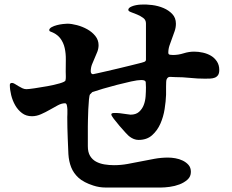

<svg xmlns="http://www.w3.org/2000/svg" viewBox="-20 -812 1040 859"><path d="M200 -677Q201 -685 211 -690.5Q221 -696 234.5 -699.5Q248 -703 261.5 -704.5Q275 -706 281 -706Q300 -706 324.5 -699.5Q349 -693 370.5 -681Q392 -669 406.5 -651Q421 -633 421 -610Q421 -595 415.5 -580.5Q410 -566 403.5 -552Q397 -538 391.5 -523.5Q386 -509 386 -493Q386 -488 388.5 -484Q391 -480 396 -480Q398 -480 415 -484Q432 -488 457 -493.5Q482 -499 510.5 -506Q539 -513 564 -519Q589 -525 606 -529.5Q623 -534 625 -535Q633 -538 633 -545V-707Q633 -723 620.5 -732Q608 -741 593.5 -747Q579 -753 566.5 -757.5Q554 -762 554 -768Q554 -777 570 -783.5Q586 -790 609.5 -791.5Q633 -793 660.5 -789.5Q688 -786 711.5 -776Q735 -766 751 -749Q767 -732 767 -706Q767 -689 761.5 -673Q756 -657 750 -641Q744 -625 738.5 -609Q733 -593 733 -576Q733 -568 741 -567Q749 -566 754 -566Q778 -566 801.5 -573.5Q825 -581 849 -581Q868 -581 888 -576.5Q908 -572 924 -562.5Q940 -553 950.5 -537Q961 -521 961 -499Q961 -484 955.5 -476Q950 -468 941 -464.5Q932 -461 920.5 -460.5Q909 -460 897 -460Q864 -460 830.5 -463.5Q797 -467 764 -467Q754 -467 742.5 -468Q731 -469 726 -458Q724 -455 723.5 -445.5Q723 -436 723 -425Q723 -414 723 -403Q723 -392 723 -388Q722 -359 716.5 -324Q711 -289 697.5 -258.5Q684 -228 660.5 -207Q637 -186 600 -186Q589 -186 579 -190Q569 -194 561 -200Q556 -203 542.5 -217.5Q529 -232 514.5 -249Q500 -266 489 -280.5Q478 -295 478 -300Q478 -306 489.5 -306.5Q501 -307 516 -305.5Q531 -304 545 -301.5Q559 -299 564 -299Q588 -299 602 -311.5Q616 -324 623 -342Q630 -360 631.5 -381.5Q633 -403 633 -421Q633 -435 632 -444.5Q631 -454 612 -454Q596 -454 566.5 -447.5Q537 -441 504 -432.5Q471 -424 440.5 -415Q410 -406 393 -400L383 -390Q380 -387 378 -367Q376 -347 375 -323Q374 -299 373.5 -276.5Q373 -254 373 -247V-158Q373 -131 383 -114.5Q393 -98 409.5 -89Q426 -80 447 -76.5Q468 -73 490 -73Q521 -73 551 -78.5Q581 -84 611 -90Q641 -96 671 -101.5Q701 -107 732 -107Q747 -107 764.5 -104Q782 -101 797.5 -93.5Q813 -86 823.5 -74Q834 -62 834 -43Q834 -22 819 -8.5Q804 5 783 13Q762 21 739 24Q716 27 700 27H453Q424 27 397 18Q354 4 331.5 -16.5Q309 -37 298.5 -63.5Q288 -90 286 -122.5Q284 -155 283 -194Q282 -217 281.5 -241Q281 -265 281 -288Q281 -292 281.5 -302Q282 -312 281.5 -322.5Q281 -333 279 -341.5Q277 -350 271 -350Q256 -350 239 -341Q222 -332 203 -321Q184 -310 163.5 -301Q143 -292 123 -292Q97 -292 78.5 -306Q60 -320 48 -341Q36 -362 30 -386.5Q24 -411 24 -432Q24 -441 34 -441Q39 -441 46.5 -436.5Q54 -432 62 -427Q70 -422 79.5 -417.5Q89 -413 98 -413Q107 -413 134.5 -417Q162 -421 192.5 -426.5Q223 -432 247 -439Q271 -446 273 -452Q275 -462 274.5 -471.5Q274 -481 274 -491Q274 -517 274.5 -544.5Q275 -572 269.5 -597Q264 -622 249 -641.5Q234 -661 203 -672Z"/></svg>

Font: SoukouMincho
Style: Regular
Weight: 400
Designer: Dr. Ken Lunde (project architect, glyph set definition & overall production); Masataka HATTORI  (production & ideograph 
Foundry: Adobe Systems Incorporated
Version: Version 1.00